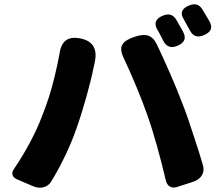

<svg xmlns="http://www.w3.org/2000/svg" viewBox="-20 -854 1020 887"><path d="M813 -730C806 -742 800 -754 793 -765C778 -788 759 -792 733 -782C698 -768 689 -745 709 -713C713 -707 717 -700 720 -693C725 -684 730 -675 734 -666C749 -637 771 -630 801 -643C833 -657 842 -678 825 -709C821 -716 817 -723 813 -730ZM935 -777C928 -789 921 -801 914 -812C899 -835 880 -839 854 -829C820 -815 810 -794 830 -763C834 -756 838 -748 842 -741C847 -732 852 -723 857 -714C872 -685 893 -679 923 -692C954 -706 964 -725 948 -755C944 -762 939 -770 935 -777ZM232 -499C217 -435 197 -374 174 -317C145 -239 96 -149 45 -74C30 -54 36 -35 60 -25L104 -6L135 7C168 21 200 10 215 -13C258 -82 304 -176 332 -257C363 -343 399 -472 413 -545C414 -550 415 -556 417 -563C431 -623 413 -664 353 -676C292 -689 262 -663 254 -601C248 -567 240 -533 232 -499ZM879 -214C859 -277 838 -338 821 -380C794 -452 744 -567 704 -650C682 -694 652 -700 605 -685C546 -666 524 -641 552 -585C589 -506 632 -404 659 -327C692 -234 720 -130 746 -21C752 6 772 18 797 10L844 -5L874 -15C910 -27 927 -57 918 -89C907 -128 893 -172 879 -214Z"/></svg>

Font: GenSenRounded2 TW H
Style: Regular
Weight: 900
Version: Version 2.100;PS 2.1;hotconv 16.6.51;makeotf.lib2.5.65220 DE